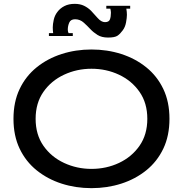

<svg xmlns="http://www.w3.org/2000/svg" viewBox="-20 -967 950 997"><path d="M234 -780V-795H256Q255 -801 254.5 -810Q254 -819 254 -825Q254 -841 259 -864Q264 -887 278 -905Q292 -924 314.5 -935.5Q337 -947 368 -947Q396 -947 416.5 -937Q437 -927 453 -911Q468 -895 487 -873.5Q506 -852 525 -852Q545 -852 550.5 -865.5Q556 -879 556 -901Q556 -909 553 -922H532V-937H656V-922H636Q639 -905 639 -890Q639 -875 634.5 -850.5Q630 -826 617 -809Q604 -791 590 -781.5Q576 -772 541 -772Q508 -772 486.5 -785.5Q465 -799 450 -815Q436 -830 416 -848.5Q396 -867 370 -867Q347 -867 339.5 -849.5Q332 -832 332 -813Q332 -804 336 -795H358V-780ZM50 -350Q50 -438 82 -505Q114 -572 170.5 -617.5Q227 -663 300 -686.5Q373 -710 455 -710Q537 -710 610 -686.5Q683 -663 739.5 -617.5Q796 -572 828 -505Q860 -438 860 -350Q860 -262 828 -195Q796 -128 739.5 -82.5Q683 -37 610 -13.5Q537 10 455 10Q373 10 300 -13.5Q227 -37 170.5 -82.5Q114 -128 82 -195Q50 -262 50 -350ZM165 -350Q165 -268 205.5 -210Q246 -152 312.5 -121Q379 -90 455 -90Q532 -90 598 -121Q664 -152 704.5 -210Q745 -268 745 -350Q745 -432 704.5 -490Q664 -548 598 -579Q532 -610 455 -610Q379 -610 312.5 -579Q246 -548 205.5 -490Q165 -432 165 -350Z"/></svg>

Font: Copperplate CC
Style: Regular
Weight: 400
Designer: indestructible type*
Foundry: Cowboy Collective
Version: Version 1.000